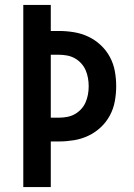

<svg xmlns="http://www.w3.org/2000/svg" viewBox="-20 -755 540 775"><path d="M74 0V-735H185V-630H218Q248 -630 278.5 -625Q309 -620 336.5 -607Q364 -594 386.5 -573Q409 -552 423.5 -525Q438 -498 443.5 -468Q449 -438 449 -407Q449 -377 443.5 -346.5Q438 -316 423.5 -289Q409 -262 386.5 -241Q364 -220 336.5 -207Q309 -194 278.5 -189Q248 -184 218 -184H185V0ZM185 -280H218Q234 -280 250.5 -283Q267 -286 281.5 -294Q296 -302 307.5 -314.5Q319 -327 325.5 -342Q332 -357 335 -373.5Q338 -390 338 -407Q338 -424 335 -440.5Q332 -457 325.5 -472Q319 -487 307.5 -499.5Q296 -512 281.5 -520Q267 -528 250.5 -531Q234 -534 218 -534H185Z"/></svg>

Font: Iosevka Fixed
Style: Bold
Weight: 700
Monospace: yes
Designer: Belleve Invis
Foundry: Belleve Invis
Version: Version 32.3.0